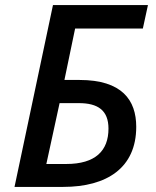

<svg xmlns="http://www.w3.org/2000/svg" viewBox="-20 -734 614 754"><path d="M37 0H228C400 0 515 -75 515 -236C515 -341 459 -420 292 -420H233L275 -622H541L561 -714H188ZM162 -90 214 -329H290C364 -329 406 -301 406 -229C406 -142 355 -90 240 -90Z"/></svg>

Font: Noto Sans Medium
Style: Italic
Weight: 500
Italic angle: -12°
Designer: Monotype Design Team
Foundry: Monotype Imaging Inc.
Version: Version 2.013